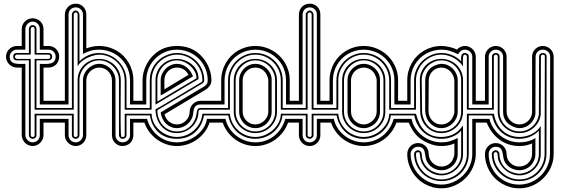

<svg xmlns="http://www.w3.org/2000/svg" viewBox="-20 -791 3044 1040"><path d="M328.6 -127H215.6V-59.1Q215.6 -47.1 210.8 -36.4Q206.1 -25.6 198 -17.6Q189.9 -9.5 179.2 -4.8Q168.5 0 156.5 0Q146 0 134.5 -4.8Q123 -9.5 115.5 -17.1Q107.9 -25.4 102.8 -36.5Q97.7 -47.6 97.7 -59.1V-425H71.5Q59.6 -425 48.8 -429.7Q38.1 -434.3 30 -442.4Q22 -450.4 17.2 -461.2Q12.5 -471.9 12.5 -483.9Q12.5 -495.8 17.2 -506.5Q22 -517.1 30 -525Q38.1 -533 48.8 -537.5Q59.6 -542 71.5 -542H97.7V-634Q97.7 -646 102.3 -656.5Q106.9 -667 115 -674.9Q123 -682.9 133.8 -687.4Q144.5 -691.9 156.5 -691.9Q168.9 -691.9 179.7 -687.5Q190.4 -683.1 198.4 -675.3Q206.3 -667.5 210.9 -657Q215.6 -646.5 215.6 -634V-542H242.4Q254.9 -542 265.5 -537.6Q276.1 -533.2 283.9 -525.4Q291.7 -517.6 296.1 -507Q300.5 -496.3 300.5 -483.9Q300.5 -471.4 296.3 -460.7Q292 -450 284.3 -442Q276.6 -434.1 265.9 -429.6Q255.1 -425 242.4 -425H215.6V-245.1H328.6V-225.1H195.6V-445.1Q203.4 -445.1 212.8 -444.6Q222.2 -444.1 231.7 -444.5Q241.2 -444.8 250.1 -446.5Q259 -448.2 266 -452.5Q272.9 -456.8 277.2 -464.4Q281.5 -471.9 281.5 -483.9Q281.5 -491.5 278.7 -498.5Q275.9 -505.6 270.5 -511Q265.1 -517.1 257.6 -519.5Q250 -522 242.4 -522H195.6V-634Q195.6 -642.3 192.5 -649.5Q189.5 -656.7 184.2 -662.2Q179 -667.7 171.9 -670.9Q164.8 -674.1 156.5 -674.1Q148.7 -674.1 141.6 -670.7Q134.5 -667.2 129.2 -661.6Q123.8 -656 120.6 -648.8Q117.4 -641.6 117.4 -634V-522H71.5Q62.5 -522 56.5 -519.5Q50.5 -517.1 44.4 -511Q38.6 -504.9 35.5 -499Q32.5 -493.2 32.5 -483.9Q32.5 -472.2 36.6 -464.7Q40.8 -457.3 47.6 -453Q54.4 -448.7 63.4 -446.9Q72.3 -445.1 81.7 -444.7Q91.1 -444.3 100.3 -444.7Q109.6 -445.1 117.4 -445.1V-59.1Q117.4 -51.3 120.6 -44.2Q123.8 -37.1 129.2 -31.7Q134.5 -26.4 141.6 -23.2Q148.7 -20 156.5 -20Q165 -20 172.2 -23.1Q179.4 -26.1 184.6 -31.4Q189.7 -36.6 192.6 -43.7Q195.6 -50.8 195.6 -59.1V-147H328.6ZM177.5 -166V-59.1Q177.5 -50 171.5 -44.6Q165.5 -39.1 156.5 -39.1Q148.2 -39.1 142.3 -44.9Q136.5 -50.8 136.5 -59.1V-464.1H71.5Q51.5 -464.1 51.5 -483.9Q51.5 -503.9 71.5 -503.9H136.5V-634Q136.5 -638.2 138.1 -642Q139.6 -645.8 142.3 -648.7Q145 -651.6 148.7 -653.3Q152.3 -655 156.5 -655Q165.5 -655 171.5 -649Q177.5 -643.1 177.5 -634V-503.9H242.4Q251.7 -503.9 257.1 -498.5Q262.5 -493.2 262.5 -483.9Q262.5 -474.9 257.1 -469.5Q251.7 -464.1 242.4 -464.1H177.5V-206.1H328.6V-197H167.5V-471.9H242.4Q244.9 -471.9 246.9 -473.3Q249 -474.6 250.5 -476.1Q251.2 -478.3 251.8 -480Q252.4 -481.7 252.4 -483.9Q252.4 -488.5 249.8 -491.8Q247.1 -495.1 242.4 -495.1H167.5V-634Q167.5 -645 156.5 -645Q152.1 -645 149.3 -641.7Q146.5 -638.4 146.5 -634V-495.1H71.5Q69.3 -495.1 67.3 -494.1Q65.2 -493.2 64.5 -491Q62.3 -490.2 61.4 -488.3Q60.5 -486.3 60.5 -483.9Q60.5 -481.9 61.5 -479.9Q62.5 -477.8 64.2 -476.1Q65.9 -474.4 67.7 -473.1Q69.6 -471.9 71.5 -471.9H146.5V-59.1Q146.5 -54.4 149.3 -51.8Q152.1 -49.1 156.5 -49.1Q161.9 -49.1 164.7 -51Q167.5 -53 167.5 -59.1V-175H328.6V-166Z M369.4 -206.1V-711.9Q369.4 -716.1 371 -720Q372.6 -723.9 375.4 -727.1Q378.2 -730.2 382.1 -732.1Q386 -733.9 390.4 -733.9Q394.5 -733.9 398.2 -731.8Q401.9 -729.7 404.5 -726.6Q407.2 -723.4 408.8 -719.5Q410.4 -715.6 410.4 -711.9V-459Q431.6 -480.2 459.4 -492.1Q487.1 -503.9 517.3 -503.9Q537.8 -503.9 556.8 -498.3Q575.7 -492.7 592.2 -482.7Q608.6 -472.7 622.1 -458.9Q635.5 -445.1 645.1 -428.6Q654.8 -412.1 660 -393.7Q665.3 -375.2 665.3 -356V-206.1H735.8V-197H655.5V-356Q655.5 -375.2 650.4 -393.1Q645.3 -410.9 636.1 -426.4Q627 -441.9 614.1 -454.5Q601.3 -467 586.1 -476.1Q570.8 -485.1 553.3 -490.1Q535.9 -495.1 517.3 -495.1Q509.5 -495.1 499.1 -493.2Q488.8 -491.2 477.4 -487.5Q466.1 -483.9 454.3 -478.4Q442.6 -472.9 432.3 -465.8Q421.9 -458.7 413.5 -450Q405 -441.2 400.4 -430.9V-711.9Q400.4 -715.8 397.7 -720Q395 -724.1 390.4 -724.1Q385 -724.1 382.2 -720.3Q379.4 -716.6 379.4 -711.9V-197H298.8V-206.1ZM665.3 -166V-59.1Q665.3 -50 659.1 -44.6Q652.8 -39.1 644.3 -39.1Q636 -39.1 630.2 -44.9Q624.5 -50.8 624.5 -59.1V-356Q624.5 -377.4 616 -397Q607.4 -416.5 592.8 -431.4Q578.1 -446.3 558.6 -455.2Q539.1 -464.1 517.3 -464.1Q495.4 -464.1 475.8 -455.3Q456.3 -446.5 441.8 -431.8Q427.2 -417 418.8 -397.3Q410.4 -377.7 410.4 -356V-59.1Q410.4 -50.8 404.5 -44.9Q398.7 -39.1 390.4 -39.1Q381.3 -39.1 375.4 -44.6Q369.4 -50 369.4 -59.1V-166H298.8V-175H379.4V-59.1Q379.4 -53 382.2 -51Q385 -49.1 390.4 -49.1Q395 -49.1 397.7 -51.4Q400.4 -53.7 400.4 -59.1V-356Q400.4 -380.9 409.5 -402Q418.7 -423.1 434.6 -438.7Q450.4 -454.3 471.7 -463.1Q492.9 -471.9 517.3 -471.9Q541.7 -471.9 563 -463.1Q584.2 -454.3 600.1 -438.7Q616 -423.1 625.1 -402Q634.3 -380.9 634.3 -356Q634.3 -350.1 634.2 -334.5Q634 -318.8 633.9 -297.1Q633.8 -275.4 633.7 -249.5Q633.5 -223.6 633.4 -197.1Q633.3 -170.7 633.4 -145.5Q633.5 -120.4 633.9 -100.2Q634.3 -80.1 634.9 -66.9Q635.5 -53.7 636.5 -51Q638.7 -49.6 640.4 -49.3Q642.1 -49.1 644.3 -49.1Q649.7 -49.1 652.6 -51Q655.5 -53 655.5 -59.1V-175H735.8V-166ZM735.8 -225.1H684.3V-356Q684.3 -379.2 678.3 -400.5Q672.4 -421.9 661.5 -440.3Q650.6 -458.7 635.4 -473.9Q620.1 -489 601.6 -499.6Q583 -510.3 561.6 -516.1Q540.3 -522 517.3 -522Q502.7 -522 491.9 -520.6Q481.2 -519.3 471.6 -516.5Q461.9 -513.7 452 -509.3Q442.1 -504.9 429.4 -499V-711.9Q429.4 -720.2 426.4 -727.3Q423.3 -734.4 418.1 -739.6Q412.8 -744.9 405.8 -747.9Q398.7 -751 390.4 -751Q381.8 -751 374.6 -748.2Q367.4 -745.4 362.3 -740.2Q357.2 -735.1 354.2 -727.9Q351.3 -720.7 351.3 -711.9V-225.1H298.8V-245.1H331.3V-711.9Q331.3 -724.4 335.9 -735.1Q340.6 -745.8 348.5 -753.9Q356.4 -762 367.2 -766.5Q377.9 -771 390.4 -771Q403.1 -771 413.6 -766.5Q424.1 -762 431.6 -753.9Q439.2 -745.8 443.4 -735.1Q447.5 -724.4 447.5 -711.9V-529.1Q464.8 -535.2 482.1 -538.6Q499.3 -542 517.3 -542Q543.2 -542 567.1 -535.4Q591.1 -528.8 611.6 -516.8Q632.1 -504.9 648.8 -488Q665.5 -471.2 677.5 -450.4Q689.5 -429.7 695.9 -405.8Q702.4 -381.8 702.4 -356V-245.1H735.8ZM735.8 -127H702.4V-59.1Q702.4 -47.6 698.1 -36.5Q693.8 -25.4 686.3 -17.1Q682.6 -13.4 677.6 -10.3Q672.6 -7.1 667 -4.8Q661.4 -2.4 655.5 -1.2Q649.7 0 644.3 0Q631.8 0 621.3 -4.5Q610.8 -9 603 -17.1Q595.2 -25.1 590.8 -35.9Q586.4 -46.6 586.4 -59.1V-356Q586.4 -370.1 580.9 -382.8Q575.4 -395.5 566.2 -404.8Q556.9 -414.1 544.2 -419.6Q531.5 -425 517.3 -425Q503.4 -425 490.8 -419.4Q478.3 -413.8 468.6 -404.4Q459 -395 453.2 -382.4Q447.5 -369.9 447.5 -356V-59.1Q447.5 -47.1 443.2 -36.4Q439 -25.6 431.3 -17.6Q423.6 -9.5 413.2 -4.8Q402.8 0 390.4 0Q379.2 0 368.4 -4.4Q357.7 -8.8 349.4 -17.1Q340.3 -26.1 335.8 -36.1Q331.3 -46.1 331.3 -59.1V-127H298.8V-147H351.3V-59.1Q351.3 -50.8 354.2 -43.7Q357.2 -36.6 362.3 -31.4Q367.4 -26.1 374.6 -23.1Q381.8 -20 390.4 -20Q398.2 -20 405.3 -23.2Q412.4 -26.4 417.7 -31.7Q423.1 -37.1 426.3 -44.2Q429.4 -51.3 429.4 -59.1V-356Q429.4 -374.3 436.8 -390.5Q444.1 -406.7 456.2 -418.8Q468.3 -430.9 484.1 -438Q500 -445.1 517.3 -445.1Q535.6 -445.1 551.8 -437.6Q567.9 -430.2 579.8 -417.8Q591.8 -405.5 598.6 -389.4Q605.5 -373.3 605.5 -356V-59.1Q605.5 -50.8 608.4 -43.7Q611.3 -36.6 616.6 -31.4Q621.8 -26.1 628.9 -23.1Q636 -20 644.3 -20Q652.6 -20 659.9 -23.1Q667.2 -26.1 672.6 -31.4Q678 -36.6 681.2 -43.7Q684.3 -50.8 684.3 -59.1V-147H735.8Z M822.3 -356Q822.3 -380.9 831.3 -402Q840.3 -423.1 856 -438.7Q871.6 -454.3 892.7 -463.1Q913.8 -471.9 938.2 -471.9Q951.7 -471.9 965.8 -468.6Q980 -465.3 993.3 -459Q1006.6 -452.6 1018.2 -443.2Q1029.8 -433.8 1038.3 -421.6Q1046.9 -409.4 1051.4 -394.4Q1055.9 -379.4 1055.2 -362.1Q1054.7 -362.1 1045 -356.6Q1035.4 -351.1 1020 -342.2Q1004.6 -333.3 985 -321.7Q965.3 -310.1 944.5 -297.6Q923.6 -285.2 903.2 -272.9Q882.8 -260.7 866 -250.7Q849.1 -240.7 837.4 -233.5Q825.7 -226.3 822.3 -224.1ZM752.2 -245.1V-356Q752.2 -383.1 760.6 -409.7Q769 -436.3 784.2 -459.4Q799.3 -482.4 820.6 -500.6Q841.8 -518.8 867.2 -529.1Q884 -535.9 902.5 -538.9Q920.9 -542 938.2 -542Q956.5 -542 975.1 -538.9Q993.7 -535.9 1010.3 -529.1Q1035.9 -518.8 1057 -500.6Q1078.1 -482.4 1093.3 -459.4Q1108.4 -436.3 1116.8 -409.7Q1125.2 -383.1 1125.2 -356Q1125.2 -339.4 1116.1 -326.3Q1106.9 -313.2 1093.3 -304.9L871.3 -172.1Q873.5 -160.4 879.8 -150.4Q886 -140.4 895 -132.9Q904.1 -125.5 915.2 -121.2Q926.3 -116.9 938.2 -116.9Q951.7 -116.9 964.2 -122.2Q976.8 -127.4 986.3 -136.8Q995.8 -146.2 1001.6 -158.8Q1007.3 -171.4 1007.3 -186Q1007.3 -198 1012 -208.7Q1016.6 -219.5 1024.7 -227.5Q1032.7 -235.6 1043.5 -240.4Q1054.2 -245.1 1066.4 -245.1H1164.6V-225.1H1066.4Q1054.4 -225.1 1047.2 -221.7Q1040 -218.3 1036 -212.5Q1032 -206.8 1030.2 -199.3Q1028.3 -191.9 1027.2 -183.8Q1026.1 -175.8 1024.8 -167.5Q1023.4 -159.2 1020.3 -152.1Q1015.1 -140.1 1006.6 -130Q998 -119.9 987.2 -112.5Q976.3 -105.2 963.9 -101.1Q951.4 -96.9 938.2 -96.9Q920.7 -96.9 905.5 -103.5Q890.4 -110.1 878.9 -121.5Q867.4 -132.8 860 -148.3Q852.5 -163.8 850.3 -181.9Q850.6 -182.1 851.4 -182.6Q852.3 -183.1 855.3 -184.9Q858.4 -186.8 864.5 -190.6Q870.6 -194.3 881.6 -200.9Q892.6 -207.5 909.4 -217.5Q926.3 -227.5 950.6 -242.1Q974.9 -256.6 1007.6 -276.1Q1040.3 -295.7 1083.3 -321Q1094 -327.1 1099.6 -335.2Q1105.2 -343.3 1105.2 -356Q1105.2 -379.2 1099.2 -400.5Q1093.3 -421.9 1082.4 -440.3Q1071.5 -458.7 1056.3 -473.9Q1041 -489 1022.5 -499.6Q1003.9 -510.3 982.5 -516.1Q961.2 -522 938.2 -522Q915.3 -522 894 -516.1Q872.8 -510.3 854.4 -499.4Q835.9 -488.5 820.8 -473.4Q805.7 -458.3 794.8 -439.8Q783.9 -421.4 778.1 -400.1Q772.2 -378.9 772.2 -356V-225.1H718.3V-245.1ZM1044.2 -366.9Q1044.7 -385 1035.5 -402.5Q1026.4 -419.9 1011.2 -433.6Q996.1 -447.3 976.9 -455.7Q957.8 -464.1 938.2 -464.1Q916.3 -464.1 896.9 -455.3Q877.4 -446.5 863.2 -431.8Q848.9 -417 840.6 -397.3Q832.3 -377.7 832.3 -356V-241ZM850.3 -356Q850.3 -374.3 857.7 -390.5Q865 -406.7 877.1 -418.8Q889.2 -430.9 905 -438Q920.9 -445.1 938.2 -445.1Q954.3 -445.1 968.1 -439.5Q981.9 -433.8 993 -424.6Q1004.2 -415.3 1012.3 -402.8Q1020.5 -390.4 1025.4 -377Q1024.9 -376.7 1023.6 -376.1Q1022.2 -375.5 1017.3 -372.7Q1012.5 -369.9 1002.6 -364Q992.7 -358.2 975.1 -347.7Q957.5 -337.2 930.8 -321.2Q904.1 -305.2 865.2 -282Q861.6 -279.8 857.8 -278.1Q854 -276.4 850.3 -273.9ZM791.3 -206.1V-356Q791.3 -378.9 797.6 -399.8Q804 -420.7 815.8 -438.2Q827.6 -455.8 844.5 -469.6Q861.3 -483.4 882.3 -491.9Q896.7 -498 909.9 -501Q923.1 -503.9 938.2 -503.9Q969 -503.9 996 -492.3Q1022.9 -480.7 1043 -460.7Q1063 -440.7 1074.6 -413.7Q1086.2 -386.7 1086.2 -356Q1086.2 -350.8 1083.5 -346.4Q1080.8 -342 1076.4 -339.1L832.3 -194.1Q832.3 -168.9 840.6 -147.8Q848.9 -126.7 863.2 -111.5Q877.4 -96.2 896.9 -87.6Q916.3 -79.1 938.2 -79.1Q962.2 -79.1 981.2 -87.4Q1000.2 -95.7 1014 -110.1Q1027.8 -124.5 1036 -144Q1044.2 -163.6 1046.4 -186Q1047.1 -195.1 1051.8 -200.6Q1056.4 -206.1 1066.4 -206.1H1164.6V-197H1066.4Q1061.8 -197 1058.5 -193.7Q1055.2 -190.4 1055.2 -186Q1055.2 -161.6 1045.7 -140.5Q1036.1 -119.4 1020 -103.8Q1003.9 -88.1 982.7 -79.1Q961.4 -70.1 938.2 -70.1Q909.7 -70.1 888.1 -81.1Q866.5 -92 851.8 -110.1Q837.2 -128.2 829.7 -151.4Q822.3 -174.6 822.3 -199Q823 -199 833.4 -204.8Q843.8 -210.7 860.2 -220.3Q876.7 -230 897.8 -242.6Q918.9 -255.1 941.2 -268.3Q963.4 -281.5 985.2 -294.6Q1007.1 -307.6 1025 -318.4Q1043 -329.1 1055.3 -336.5Q1067.6 -344 1071.3 -345.9Q1073.5 -349.1 1075 -350.7Q1076.4 -352.3 1076.4 -356Q1076.4 -384.5 1065.7 -409.8Q1054.9 -435.1 1036.3 -454Q1017.6 -472.9 992.3 -484Q967 -495.1 938.2 -495.1Q924.8 -495.1 912 -492.2Q899.2 -489.3 886.2 -483.9Q866.7 -475.6 851 -462.6Q835.2 -449.7 824.2 -433.1Q813.2 -416.5 807.3 -397Q801.3 -377.4 801.3 -356V-197H718.3V-206.1ZM776.4 -147Q784.2 -119.1 799.6 -95.8Q814.9 -72.5 835.9 -55.7Q856.9 -38.8 882.9 -29.4Q908.9 -20 938.2 -20Q965.3 -20 992.2 -29.2Q1019 -38.3 1041.5 -55.1Q1064 -71.8 1080.1 -95.1Q1096.2 -118.4 1101.3 -147H1164.6V-127H1115.2Q1106 -98.9 1088.3 -75.6Q1070.6 -52.2 1047.1 -35.4Q1023.7 -18.6 995.7 -9.3Q967.8 0 938.2 0Q908.9 0 881.3 -9.4Q853.8 -18.8 830.4 -35.6Q807.1 -52.5 789.4 -75.8Q771.7 -99.1 762.2 -127H718.3V-147ZM1001.2 -386 997.3 -392.1Q987.5 -408 972.4 -416.5Q957.3 -425 938.2 -425Q923.6 -425 911.3 -419.6Q898.9 -414.1 889.8 -404.8Q880.6 -395.5 875.5 -382.8Q870.4 -370.1 870.4 -356V-306.9ZM1085.2 -166Q1080.1 -137.5 1067.5 -114.1Q1054.9 -90.8 1036.1 -74.1Q1017.3 -57.4 992.6 -48.2Q967.8 -39.1 938.2 -39.1Q908.7 -39.1 883.8 -47.7Q858.9 -56.4 840.1 -72.9Q821.3 -89.4 809 -112.8Q796.6 -136.2 792.2 -166H718.3V-175H801.3Q801.3 -157 806.8 -140.6Q812.3 -124.3 821.9 -110.4Q831.5 -96.4 844.6 -85.1Q857.7 -73.7 872.9 -65.7Q888.2 -57.6 904.8 -53.3Q921.4 -49.1 938.2 -49.1Q962.2 -49.1 985.6 -57.7Q1009 -66.4 1028.2 -82.8Q1047.4 -99.1 1060.4 -122.4Q1073.5 -145.8 1076.4 -175H1164.6V-166Z M1215.3 -206.1V-356Q1215.3 -386 1227.1 -412.8Q1238.8 -439.7 1258.9 -460Q1279.1 -480.2 1305.9 -492.1Q1332.8 -503.9 1363.3 -503.9Q1394.3 -503.9 1421.4 -492.2Q1448.5 -480.5 1468.4 -460.3Q1488.3 -440.2 1499.8 -413.2Q1511.2 -386.2 1511.2 -356V-206.1H1581.1V-197H1501.2V-356Q1501.2 -384 1490.4 -409.3Q1479.5 -434.6 1460.7 -453.6Q1441.9 -472.7 1416.9 -483.9Q1391.8 -495.1 1363.3 -495.1Q1334.7 -495.1 1309.7 -483.9Q1284.7 -472.7 1265.9 -453.6Q1247.1 -434.6 1236.2 -409.3Q1225.3 -384 1225.3 -356V-197H1145.5V-206.1ZM1510.3 -166Q1506.8 -138.2 1493.8 -114.9Q1480.7 -91.6 1460.8 -74.7Q1440.9 -57.9 1415.8 -48.5Q1390.6 -39.1 1363.3 -39.1Q1334.5 -39.1 1309.8 -48.5Q1285.2 -57.9 1266.1 -74.7Q1247.1 -91.6 1234.3 -114.9Q1221.4 -138.2 1216.3 -166H1145.5V-175H1225.3Q1227.5 -147.9 1239.4 -124.9Q1251.2 -101.8 1269.9 -85Q1288.6 -68.1 1312.6 -58.6Q1336.7 -49.1 1363.3 -49.1Q1389.6 -49.1 1414.4 -59.3Q1439.2 -69.6 1458.5 -86.9Q1477.8 -104.2 1489.5 -127.1Q1501.2 -149.9 1501.2 -175H1581.1V-166ZM1581.1 -225.1H1529.3V-356H1530.3L1529.3 -356.9Q1529.3 -379.9 1523.4 -401.1Q1517.6 -422.4 1506.7 -440.7Q1495.8 -459 1480.7 -474Q1465.6 -489 1447.1 -499.6Q1428.7 -510.3 1407.5 -516.1Q1386.2 -522 1363.3 -522Q1340.3 -522 1319 -516.1Q1297.6 -510.3 1279.1 -499.6Q1260.5 -489 1245.2 -473.9Q1230 -458.7 1219.1 -440.3Q1208.3 -421.9 1202.3 -400.5Q1196.3 -379.2 1196.3 -356V-225.1H1145.5V-245.1H1178.2V-356Q1178.2 -381.6 1184.7 -405.4Q1191.2 -429.2 1203.1 -450Q1215.1 -470.7 1231.8 -487.7Q1248.5 -504.6 1269 -516.7Q1289.6 -528.8 1313.4 -535.4Q1337.2 -542 1363.3 -542Q1388.7 -542 1412.5 -535.4Q1436.3 -528.8 1456.9 -516.8Q1477.5 -504.9 1494.5 -488Q1511.5 -471.2 1523.7 -450.7Q1535.9 -430.2 1542.6 -406.4Q1549.3 -382.6 1549.3 -356.9V-245.1H1581.1ZM1581.1 -127H1540.3Q1530.5 -99.1 1512.9 -75.8Q1495.4 -52.5 1472 -35.6Q1448.7 -18.8 1421 -9.4Q1393.3 0 1363.3 0Q1333.3 0 1305.4 -9.4Q1277.6 -18.8 1254.3 -35.6Q1231 -52.5 1213.4 -75.8Q1195.8 -99.1 1186.3 -127H1145.5V-147H1201.4Q1207.3 -119.1 1222.8 -95.8Q1238.3 -72.5 1260.1 -55.7Q1282 -38.8 1308.6 -29.4Q1335.2 -20 1363.3 -20Q1392.8 -20 1418.9 -29.4Q1445.1 -38.8 1466.1 -55.7Q1487.1 -72.5 1502.3 -95.8Q1517.6 -119.1 1525.4 -147H1581.1ZM1433.3 -356Q1433.3 -363.5 1431.4 -369.4Q1429.4 -375.2 1426.3 -382.1Q1422.6 -391.8 1416.1 -399.8Q1409.7 -407.7 1401.5 -413.3Q1393.3 -418.9 1383.5 -422Q1373.8 -425 1363.3 -425Q1349.1 -425 1336.5 -419.6Q1324 -414.1 1314.7 -404.8Q1305.4 -395.5 1299.9 -382.8Q1294.4 -370.1 1294.4 -356V-186Q1294.4 -171.6 1299.9 -159.1Q1305.4 -146.5 1314.7 -137.2Q1324 -127.9 1336.5 -122.4Q1349.1 -116.9 1363.3 -116.9Q1376.7 -116.9 1389.4 -122.6Q1402.1 -128.2 1411.9 -137.6Q1421.6 -147 1427.5 -159.5Q1433.3 -172.1 1433.3 -186ZM1451.4 -186Q1451.4 -168 1444.6 -151.9Q1437.7 -135.7 1425.8 -123.5Q1413.8 -111.3 1397.7 -104.1Q1381.6 -96.9 1363.3 -96.9Q1345 -96.9 1328.9 -104.1Q1312.7 -111.3 1300.9 -123.5Q1289.1 -135.7 1282.2 -151.9Q1275.4 -168 1275.4 -186V-356Q1275.4 -374 1282.2 -390.1Q1289.1 -406.2 1300.9 -418.5Q1312.7 -430.7 1328.9 -437.9Q1345 -445.1 1363.3 -445.1Q1381.3 -445.1 1397.6 -437.9Q1413.8 -430.7 1426 -418.5Q1438.2 -406.2 1445.2 -390.1Q1452.1 -374 1451.4 -356ZM1470.2 -356Q1470.2 -377.7 1461.8 -397.3Q1453.4 -417 1438.8 -431.8Q1424.3 -446.5 1404.9 -455.3Q1385.5 -464.1 1363.3 -464.1Q1341.6 -464.1 1322.1 -455.2Q1302.7 -446.3 1288.1 -431.4Q1273.4 -416.5 1264.9 -397Q1256.3 -377.4 1256.3 -356V-186Q1256.3 -163.8 1264.8 -144.4Q1273.2 -125 1287.7 -110.5Q1302.2 -95.9 1321.7 -87.5Q1341.1 -79.1 1363.3 -79.1Q1385.5 -79.1 1404.9 -87.5Q1424.3 -95.9 1438.8 -110.5Q1453.4 -125 1461.8 -144.4Q1470.2 -163.8 1470.2 -186ZM1480.2 -186Q1480.2 -161.6 1470.9 -140.5Q1461.7 -119.4 1445.7 -103.8Q1429.7 -88.1 1408.4 -79.1Q1387.2 -70.1 1363.3 -70.1Q1339.4 -70.1 1318 -79.1Q1296.6 -88.1 1280.8 -103.8Q1264.9 -119.4 1255.6 -140.5Q1246.3 -161.6 1246.3 -186V-356Q1246.3 -380.9 1255.5 -402Q1264.6 -423.1 1280.5 -438.7Q1296.4 -454.3 1317.6 -463.1Q1338.9 -471.9 1363.3 -471.9Q1387.7 -471.9 1408.9 -463.1Q1430.2 -454.3 1446 -438.7Q1461.9 -423.1 1471.1 -402Q1480.2 -380.9 1480.2 -356Z M1636.2 -206.1V-711.9Q1636.2 -716.1 1638.1 -720Q1639.9 -723.9 1643.1 -727.1Q1646.2 -730.2 1650.1 -732.1Q1654.1 -733.9 1658.2 -733.9Q1661.9 -733.9 1665.5 -731.8Q1669.2 -729.7 1672 -726.6Q1674.8 -723.4 1676.5 -719.5Q1678.2 -715.6 1678.2 -711.9V-206.1H1743.7V-197H1668.2V-711.9Q1668.2 -715.8 1665.2 -720Q1662.1 -724.1 1658.2 -724.1Q1652.8 -724.1 1649.5 -720.3Q1646.2 -716.6 1646.2 -711.9V-197H1570.8V-206.1ZM1678.2 -166V-59.1Q1678.2 -54.9 1676.4 -51.3Q1674.6 -47.6 1671.6 -44.9Q1668.7 -42.2 1665.2 -40.6Q1661.6 -39.1 1658.2 -39.1Q1654.1 -39.1 1650.1 -40.5Q1646.2 -42 1643.1 -44.6Q1639.9 -47.1 1638.1 -50.9Q1636.2 -54.7 1636.2 -59.1V-166H1570.8V-175H1646.2V-59.1Q1646.2 -53.7 1649.9 -51.4Q1653.6 -49.1 1658.2 -49.1Q1663.6 -49.1 1665.9 -52.1Q1668.2 -55.2 1668.2 -59.1V-175H1743.7V-166ZM1599.1 -245.1V-711.9Q1599.1 -724.6 1603.6 -735.5Q1608.2 -746.3 1616 -754.3Q1623.8 -762.2 1634.6 -766.6Q1645.5 -771 1658.2 -771Q1670.9 -771 1681.4 -766.5Q1691.9 -762 1699.5 -753.9Q1707 -745.8 1711.2 -735.1Q1715.3 -724.4 1715.3 -711.9V-245.1H1743.7V-225.1H1696.3V-711.9Q1696.3 -720.2 1693.5 -727.3Q1690.7 -734.4 1685.5 -739.6Q1680.4 -744.9 1673.5 -747.9Q1666.5 -751 1658.2 -751Q1649.7 -751 1642.5 -748.2Q1635.3 -745.4 1630.1 -740.2Q1625 -735.1 1622.1 -727.9Q1619.1 -720.7 1619.1 -711.9V-225.1H1570.8V-245.1ZM1619.1 -147V-59.1Q1619.1 -50.3 1622.1 -43.1Q1625 -35.9 1630.1 -30.8Q1635.3 -25.6 1642.5 -22.8Q1649.7 -20 1658.2 -20Q1666.5 -20 1673.5 -23.2Q1680.4 -26.4 1685.5 -31.7Q1690.7 -37.1 1693.5 -44.2Q1696.3 -51.3 1696.3 -59.1V-147H1743.7V-127H1715.3V-59.1Q1715.3 -47.4 1711.1 -36.7Q1706.8 -26.1 1699.1 -17.9Q1691.4 -9.8 1681 -4.9Q1670.7 0 1658.2 0Q1645.8 0 1635 -4.5Q1624.3 -9 1616.3 -17.1Q1608.4 -25.1 1603.8 -35.9Q1599.1 -46.6 1599.1 -59.1V-127H1570.8V-147Z M1802.2 -206.1V-356Q1802.2 -386 1814 -412.8Q1825.7 -439.7 1845.8 -460Q1866 -480.2 1892.8 -492.1Q1919.7 -503.9 1950.2 -503.9Q1981.2 -503.9 2008.3 -492.2Q2035.4 -480.5 2055.3 -460.3Q2075.2 -440.2 2086.7 -413.2Q2098.1 -386.2 2098.1 -356V-206.1H2168V-197H2088.1V-356Q2088.1 -384 2077.3 -409.3Q2066.4 -434.6 2047.6 -453.6Q2028.8 -472.7 2003.8 -483.9Q1978.8 -495.1 1950.2 -495.1Q1921.6 -495.1 1896.6 -483.9Q1871.6 -472.7 1852.8 -453.6Q1834 -434.6 1823.1 -409.3Q1812.3 -384 1812.3 -356V-197H1732.4V-206.1ZM2097.2 -166Q2093.8 -138.2 2080.7 -114.9Q2067.6 -91.6 2047.7 -74.7Q2027.8 -57.9 2002.7 -48.5Q1977.5 -39.1 1950.2 -39.1Q1921.4 -39.1 1896.7 -48.5Q1872.1 -57.9 1853 -74.7Q1834 -91.6 1821.2 -114.9Q1808.3 -138.2 1803.2 -166H1732.4V-175H1812.3Q1814.5 -147.9 1826.3 -124.9Q1838.1 -101.8 1856.8 -85Q1875.5 -68.1 1899.5 -58.6Q1923.6 -49.1 1950.2 -49.1Q1976.6 -49.1 2001.3 -59.3Q2026.1 -69.6 2045.4 -86.9Q2064.7 -104.2 2076.4 -127.1Q2088.1 -149.9 2088.1 -175H2168V-166ZM2168 -225.1H2116.2V-356H2117.2L2116.2 -356.9Q2116.2 -379.9 2110.4 -401.1Q2104.5 -422.4 2093.6 -440.7Q2082.8 -459 2067.6 -474Q2052.5 -489 2034.1 -499.6Q2015.6 -510.3 1994.4 -516.1Q1973.1 -522 1950.2 -522Q1927.2 -522 1905.9 -516.1Q1884.5 -510.3 1866 -499.6Q1847.4 -489 1832.2 -473.9Q1816.9 -458.7 1806 -440.3Q1795.2 -421.9 1789.2 -400.5Q1783.2 -379.2 1783.2 -356V-225.1H1732.4V-245.1H1765.1V-356Q1765.1 -381.6 1771.6 -405.4Q1778.1 -429.2 1790 -450Q1802 -470.7 1818.7 -487.7Q1835.4 -504.6 1856 -516.7Q1876.5 -528.8 1900.3 -535.4Q1924.1 -542 1950.2 -542Q1975.6 -542 1999.4 -535.4Q2023.2 -528.8 2043.8 -516.8Q2064.5 -504.9 2081.4 -488Q2098.4 -471.2 2110.6 -450.7Q2122.8 -430.2 2129.5 -406.4Q2136.2 -382.6 2136.2 -356.9V-245.1H2168ZM2168 -127H2127.2Q2117.4 -99.1 2099.9 -75.8Q2082.3 -52.5 2059 -35.6Q2035.6 -18.8 2007.9 -9.4Q1980.2 0 1950.2 0Q1920.2 0 1892.3 -9.4Q1864.5 -18.8 1841.2 -35.6Q1817.9 -52.5 1800.3 -75.8Q1782.7 -99.1 1773.2 -127H1732.4V-147H1788.3Q1794.2 -119.1 1809.7 -95.8Q1825.2 -72.5 1847 -55.7Q1868.9 -38.8 1895.5 -29.4Q1922.1 -20 1950.2 -20Q1979.7 -20 2005.9 -29.4Q2032 -38.8 2053 -55.7Q2074 -72.5 2089.2 -95.8Q2104.5 -119.1 2112.3 -147H2168ZM2020.3 -356Q2020.3 -363.5 2018.3 -369.4Q2016.4 -375.2 2013.2 -382.1Q2009.5 -391.8 2003.1 -399.8Q1996.6 -407.7 1988.4 -413.3Q1980.2 -418.9 1970.5 -422Q1960.7 -425 1950.2 -425Q1936 -425 1923.5 -419.6Q1910.9 -414.1 1901.6 -404.8Q1892.3 -395.5 1886.8 -382.8Q1881.3 -370.1 1881.3 -356V-186Q1881.3 -171.6 1886.8 -159.1Q1892.3 -146.5 1901.6 -137.2Q1910.9 -127.9 1923.5 -122.4Q1936 -116.9 1950.2 -116.9Q1963.6 -116.9 1976.3 -122.6Q1989 -128.2 1998.8 -137.6Q2008.5 -147 2014.4 -159.5Q2020.3 -172.1 2020.3 -186ZM2038.3 -186Q2038.3 -168 2031.5 -151.9Q2024.7 -135.7 2012.7 -123.5Q2000.7 -111.3 1984.6 -104.1Q1968.5 -96.9 1950.2 -96.9Q1931.9 -96.9 1915.8 -104.1Q1899.7 -111.3 1887.8 -123.5Q1876 -135.7 1869.1 -151.9Q1862.3 -168 1862.3 -186V-356Q1862.3 -374 1869.1 -390.1Q1876 -406.2 1887.8 -418.5Q1899.7 -430.7 1915.8 -437.9Q1931.9 -445.1 1950.2 -445.1Q1968.3 -445.1 1984.5 -437.9Q2000.7 -430.7 2012.9 -418.5Q2025.1 -406.2 2032.1 -390.1Q2039.1 -374 2038.3 -356ZM2057.1 -356Q2057.1 -377.7 2048.7 -397.3Q2040.3 -417 2025.8 -431.8Q2011.2 -446.5 1991.8 -455.3Q1972.4 -464.1 1950.2 -464.1Q1928.5 -464.1 1909.1 -455.2Q1889.6 -446.3 1875 -431.4Q1860.4 -416.5 1851.8 -397Q1843.3 -377.4 1843.3 -356V-186Q1843.3 -163.8 1851.7 -144.4Q1860.1 -125 1874.6 -110.5Q1889.2 -95.9 1908.6 -87.5Q1928 -79.1 1950.2 -79.1Q1972.4 -79.1 1991.8 -87.5Q2011.2 -95.9 2025.8 -110.5Q2040.3 -125 2048.7 -144.4Q2057.1 -163.8 2057.1 -186ZM2067.1 -186Q2067.1 -161.6 2057.9 -140.5Q2048.6 -119.4 2032.6 -103.8Q2016.6 -88.1 1995.4 -79.1Q1974.1 -70.1 1950.2 -70.1Q1926.3 -70.1 1904.9 -79.1Q1883.5 -88.1 1867.7 -103.8Q1851.8 -119.4 1842.5 -140.5Q1833.3 -161.6 1833.3 -186V-356Q1833.3 -380.9 1842.4 -402Q1851.6 -423.1 1867.4 -438.7Q1883.3 -454.3 1904.5 -463.1Q1925.8 -471.9 1950.2 -471.9Q1974.6 -471.9 1995.8 -463.1Q2017.1 -454.3 2033 -438.7Q2048.8 -423.1 2058 -402Q2067.1 -380.9 2067.1 -356Z M2157 -206.1H2223.1V-356Q2223.1 -378.4 2229.6 -399.2Q2236.1 -419.9 2247.9 -437.5Q2259.8 -455.1 2276.6 -469Q2293.5 -482.9 2314.2 -491.9Q2340.6 -503.9 2371.1 -503.9Q2401.4 -503.9 2429.2 -492.1Q2457 -480.2 2478 -459Q2478 -465.1 2477.7 -472.8Q2477.3 -480.5 2478.8 -487.4Q2480.2 -494.4 2484.5 -499.1Q2488.8 -503.9 2498 -503.9Q2507.3 -503.9 2513.2 -498.9Q2519 -493.9 2519 -483.9V-356V-206.1H2583.7V-197H2509V-483.9Q2509 -485.6 2508.3 -487.5Q2507.6 -489.5 2506.1 -491Q2503.4 -495.1 2498 -495.1Q2495.8 -495.1 2494.3 -493.8Q2492.7 -492.4 2491.2 -491Q2489.7 -490 2488.9 -486Q2488 -481.9 2487.7 -476.2Q2487.3 -470.5 2487.3 -463.6Q2487.3 -456.8 2487.4 -450.4Q2487.5 -444.1 2487.8 -438.8Q2488 -433.6 2488 -430.9Q2484.4 -435.5 2481.2 -440.4Q2478 -445.3 2474.1 -449Q2464.4 -459.5 2452.4 -468Q2440.4 -476.6 2427.1 -482.5Q2413.8 -488.5 2399.5 -491.8Q2385.3 -495.1 2371.1 -495.1Q2342.3 -495.1 2317.1 -483.6Q2292 -472.2 2273.3 -452.9Q2254.6 -433.6 2243.9 -408.4Q2233.2 -383.3 2233.2 -356V-197H2157ZM2583.7 -166H2519V43Q2519 63.7 2513.8 82.6Q2508.5 101.6 2498.9 117.9Q2489.3 134.3 2475.8 147.6Q2462.4 160.9 2445.9 170.3Q2429.4 179.7 2410.5 184.8Q2391.6 189.9 2371.1 189.9Q2350.8 189.9 2332 184.7Q2313.2 179.4 2296.8 170Q2280.3 160.6 2266.7 147.2Q2253.2 133.8 2243.5 117.6Q2233.9 101.3 2228.5 82.4Q2223.1 63.5 2223.1 43Q2223.1 38.8 2224.9 35.2Q2226.6 31.5 2229.5 28.8Q2232.4 26.1 2236.2 24.5Q2240 22.9 2244.1 22.9Q2247.8 22.9 2251.5 24.4Q2255.1 25.9 2258.1 29.1Q2261.2 32 2262.7 35.6Q2264.2 39.3 2264.2 43Q2264.2 59.6 2268.9 74.6Q2273.7 89.6 2282.5 102.4Q2291.3 115.2 2303.6 125.1Q2315.9 135 2331.1 141.1Q2341.1 144.8 2350.8 147.3Q2360.6 149.9 2371.1 149.9Q2393.3 149.9 2412.7 141.5Q2432.1 133.1 2446.7 118.5Q2461.2 104 2469.6 84.6Q2478 65.2 2478 43V-84L2476.1 -81.1Q2466.3 -70.6 2454 -62.6Q2441.7 -54.7 2427.9 -49.4Q2414.1 -44.2 2399.5 -41.6Q2385 -39.1 2371.1 -39.1Q2342.3 -39.1 2317.6 -48.5Q2293 -57.9 2273.9 -74.7Q2254.9 -91.6 2242.1 -114.9Q2229.2 -138.2 2224.1 -166H2157V-175H2233.2Q2240.2 -147.7 2251 -124.6Q2261.7 -101.6 2278.1 -84.7Q2294.4 -67.9 2317.1 -58.5Q2339.8 -49.1 2371.1 -49.1Q2385.3 -49.1 2399.8 -51.9Q2414.3 -54.7 2427.9 -60.3Q2441.4 -65.9 2453.2 -74.3Q2465.1 -82.8 2474.1 -94L2488 -111.1V43Q2488 66.9 2478.8 88Q2469.5 109.1 2453.5 124.9Q2437.5 140.6 2416.3 149.8Q2395 158.9 2371.1 158.9Q2353.8 158.9 2337.4 153.9Q2321 148.9 2306.8 139.6Q2292.5 130.4 2281.2 117.2Q2270 104 2263.2 87.9Q2260.3 80.8 2258.7 73.4Q2257.1 65.9 2256.1 59Q2255.1 52 2254.4 45.8Q2253.7 39.6 2252.2 34.9Q2249.8 34.2 2248 33.6Q2246.3 33 2244.1 33Q2239.5 33 2236.3 35.8Q2233.2 38.6 2233.2 43Q2233.2 71.5 2244 96.6Q2254.9 121.6 2273.7 140.4Q2292.5 159.2 2317.5 170Q2342.5 180.9 2371.1 180.9Q2399.7 180.9 2424.7 170Q2449.7 159.2 2468.5 140.4Q2487.3 121.6 2498.2 96.6Q2509 71.5 2509 43V-175H2583.7ZM2186 -245.1V-356Q2186 -381.8 2192.5 -405.8Q2199 -429.7 2210.9 -450.4Q2222.9 -471.2 2239.6 -488Q2256.3 -504.9 2276.9 -516.8Q2297.4 -528.8 2321.2 -535.4Q2345 -542 2371.1 -542Q2380.6 -542 2391.7 -540.6Q2402.8 -539.3 2414.1 -536.7Q2425.3 -534.2 2435.8 -530.5Q2446.3 -526.9 2454.1 -522Q2463.1 -531 2473.9 -536.5Q2484.6 -542 2498 -542Q2510 -542 2520.8 -537.5Q2531.5 -533 2539.6 -525Q2547.6 -517.1 2552.4 -506.5Q2557.1 -495.8 2557.1 -483.9V-356V-245.1H2583.7V-225.1H2538.1V-356V-483.9Q2538.1 -492.2 2534.8 -499.1Q2531.5 -506.1 2526 -511.2Q2520.5 -516.4 2513.2 -519.2Q2505.9 -522 2498 -522Q2491 -522 2485.6 -520.1Q2480.2 -518.3 2476 -515Q2471.7 -511.7 2468.1 -507.2Q2464.6 -502.7 2461.2 -497.1Q2448 -503.7 2436.5 -508.4Q2425 -513.2 2414.2 -516.2Q2403.3 -519.3 2392.8 -520.6Q2382.3 -522 2371.1 -522Q2348.1 -522 2326.8 -516.1Q2305.4 -510.3 2286.9 -499.6Q2268.3 -489 2253.1 -473.9Q2237.8 -458.7 2226.9 -440.3Q2216.1 -421.9 2210.1 -400.5Q2204.1 -379.2 2204.1 -356V-225.1H2157V-245.1ZM2209.2 -147Q2215.1 -119.1 2230.6 -95.8Q2246.1 -72.5 2267.9 -55.7Q2289.8 -38.8 2316.4 -29.4Q2343 -20 2371.1 -20Q2383.8 -20 2395 -21.5Q2406.2 -22.9 2416.9 -26Q2427.5 -29.1 2437.9 -33.6Q2448.2 -38.1 2459.2 -43.9V43Q2459.2 61.3 2452.4 77.4Q2445.6 93.5 2433.6 105.5Q2421.6 117.4 2405.5 124.3Q2389.4 131.1 2371.1 131.1Q2357.9 131.1 2345.3 127.3Q2332.8 123.5 2321.9 116.3Q2311 109.1 2302.5 99Q2293.9 88.9 2289.1 75.9Q2286.6 69.1 2285.4 61Q2284.2 53 2283 44.9Q2281.7 36.9 2279.7 29.4Q2277.6 22 2273.4 16.4Q2269.3 10.7 2262.3 7.3Q2255.4 3.9 2244.1 3.9Q2236.3 3.9 2229 7.1Q2221.7 10.3 2216.2 15.6Q2210.7 21 2207.4 28.1Q2204.1 35.2 2204.1 43Q2204.1 65.7 2210.2 86.9Q2216.3 108.2 2227.2 126.6Q2238 145 2253.4 160.2Q2268.8 175.3 2287.4 186.2Q2305.9 197 2327.1 203Q2348.4 209 2371.1 209Q2392.8 209 2413.7 203.1Q2434.6 197.3 2453.1 186.4Q2471.7 175.5 2487.3 160.4Q2502.9 145.3 2514.2 126.8Q2525.4 108.4 2531.7 87.2Q2538.1 65.9 2538.1 43V-147H2583.7V-127H2557.1V43Q2557.1 67.4 2550.5 90.8Q2543.9 114.3 2531.9 134.9Q2519.8 155.5 2502.8 172.9Q2485.8 190.2 2465.1 202.6Q2444.3 215.1 2420.5 222Q2396.7 229 2371.1 229Q2345.2 229 2321.5 222.4Q2297.9 215.8 2277.3 203.7Q2256.8 191.7 2240 174.7Q2223.1 157.7 2211.2 137Q2199.2 116.2 2192.6 92.5Q2186 68.8 2186 43Q2186 31 2190.4 20.3Q2194.8 9.5 2202.6 1.5Q2210.4 -6.6 2221.1 -11.4Q2231.7 -16.1 2244.1 -16.1Q2256.6 -16.1 2267.2 -11.5Q2277.8 -6.8 2285.6 1.1Q2293.5 9 2297.9 19.8Q2302.2 30.5 2302.2 43Q2302.2 56.6 2307.7 69Q2313.2 81.3 2322.5 90.6Q2331.8 99.9 2344.4 105.5Q2356.9 111.1 2371.1 111.1Q2381.6 111.1 2391.4 108.2Q2401.1 105.2 2409.3 99.7Q2417.5 94.2 2424 86.5Q2430.4 78.9 2434.1 69.1Q2436.3 62.3 2438.7 56.4Q2441.2 50.5 2441.2 43V-13.9Q2424.6 -6.3 2406.9 -3.2Q2389.2 0 2371.1 0Q2352.3 0 2335.4 -3.7Q2318.6 -7.3 2301 -14.9Q2280 -23.9 2263.9 -34.9Q2247.8 -45.9 2235.2 -59.4Q2222.7 -73 2212.6 -89.7Q2202.6 -106.4 2194.1 -127H2157V-147ZM2441.2 -356Q2439.9 -370.1 2434 -382.8Q2428 -395.5 2418.6 -404.8Q2409.2 -414.1 2396.9 -419.6Q2384.5 -425 2371.1 -425Q2356.9 -425 2344.4 -419.6Q2331.8 -414.1 2322.5 -404.8Q2313.2 -395.5 2307.7 -382.8Q2302.2 -370.1 2302.2 -356Q2302.2 -314.5 2301.6 -273.7Q2301 -232.9 2301 -191.9Q2301 -176.5 2306 -162.8Q2311 -149.2 2320.3 -139Q2329.6 -128.9 2342.4 -122.9Q2355.2 -116.9 2371.1 -116.9Q2381.6 -116.9 2391.4 -120Q2401.1 -123 2409.3 -128.7Q2417.5 -134.3 2424 -142.2Q2430.4 -150.1 2434.1 -159.9Q2437.3 -166.7 2439.2 -172.6Q2441.2 -178.5 2441.2 -186ZM2459.2 -186Q2459.2 -167.7 2451.9 -151.5Q2444.6 -135.3 2432.4 -123.2Q2420.2 -111.1 2404.3 -104Q2388.4 -96.9 2371.1 -96.9Q2350.8 -96.9 2334.6 -105.2Q2318.4 -113.5 2306.9 -126.8Q2295.4 -140.1 2289.3 -157.2Q2283.2 -174.3 2283.2 -191.9V-356Q2283.2 -369.4 2286.9 -382Q2290.5 -394.5 2297.5 -405.2Q2304.4 -415.8 2314.5 -424Q2324.5 -432.1 2337.2 -437Q2345.5 -439.9 2353.8 -442.5Q2362.1 -445.1 2371.1 -445.1Q2389.9 -445.1 2406 -437.6Q2422.1 -430.2 2434 -417.8Q2445.8 -405.5 2452.5 -389.4Q2459.2 -373.3 2459.2 -356ZM2478 -356Q2478 -377.7 2469.6 -397.3Q2461.2 -417 2446.7 -431.8Q2432.1 -446.5 2412.7 -455.3Q2393.3 -464.1 2371.1 -464.1Q2349.4 -464.1 2329.8 -455.2Q2310.3 -446.3 2295.5 -431.4Q2280.8 -416.5 2272.2 -397Q2263.7 -377.4 2264.2 -356L2266.1 -189.9Q2267.1 -166.7 2275 -146.5Q2283 -126.2 2296.5 -111.2Q2310.1 -96.2 2329 -87.6Q2347.9 -79.1 2371.1 -79.1Q2393.3 -79.1 2412.7 -87.5Q2432.1 -95.9 2446.7 -110.5Q2461.2 -125 2469.6 -144.4Q2478 -163.8 2478 -186ZM2488 -186Q2488 -161.6 2478.8 -140.5Q2469.5 -119.4 2453.5 -103.8Q2437.5 -88.1 2416.3 -79.1Q2395 -70.1 2371.1 -70.1Q2345.2 -70.1 2324.1 -80Q2303 -89.8 2287.8 -106.3Q2272.7 -122.8 2264.4 -144.3Q2256.1 -165.8 2256.1 -189L2254.2 -356Q2253.7 -380.9 2262.8 -402Q2272 -423.1 2287.8 -438.7Q2303.7 -454.3 2325.2 -463.1Q2346.7 -471.9 2371.1 -471.9Q2395.5 -471.9 2416.7 -463.1Q2438 -454.3 2453.9 -438.7Q2469.7 -423.1 2478.9 -402Q2488 -380.9 2488 -356Z M2577.6 -127V-147H2631.1Q2638.2 -118.9 2653.9 -95.6Q2669.7 -72.3 2691.3 -55.4Q2712.9 -38.6 2739.1 -29.3Q2765.4 -20 2793.9 -20Q2804.4 -20 2815.9 -21.4Q2827.4 -22.7 2838.7 -25.6Q2850.1 -28.6 2860.7 -33.1Q2871.3 -37.6 2880.1 -43.9V43Q2880.1 61.3 2873.4 77.4Q2866.7 93.5 2855 105.5Q2843.3 117.4 2827.3 124.3Q2811.3 131.1 2793 131.1Q2779.8 131.1 2766.8 127.3Q2753.9 123.5 2742.8 116.3Q2731.7 109.1 2723 99Q2714.4 88.9 2710 75.9Q2707.5 69.1 2706.3 61Q2705.1 53 2703.9 44.9Q2702.6 36.9 2700.6 29.4Q2698.5 22 2694.3 16.4Q2690.2 10.7 2683.2 7.3Q2676.3 3.9 2665 3.9Q2656.7 3.9 2649.8 7Q2642.8 10 2637.7 15.3Q2632.6 20.5 2629.8 27.6Q2627 34.7 2627 43Q2627 77.9 2639.8 108.2Q2652.6 138.4 2675 160.9Q2697.5 183.3 2727.8 196.2Q2758.1 209 2793 209Q2815.4 209 2836.5 203Q2857.7 197 2876.1 186.2Q2894.5 175.3 2909.8 160.2Q2925 145 2936 126.6Q2947 108.2 2953 86.9Q2959 65.7 2959 43L2960 -483.9Q2960 -492.7 2956.8 -499.6Q2953.6 -506.6 2948.2 -511.6Q2942.9 -516.6 2935.5 -519.3Q2928.2 -522 2919.9 -522Q2912.1 -522 2905 -519.2Q2897.9 -516.4 2892.6 -511.2Q2887.2 -506.1 2884.2 -499.1Q2881.1 -492.2 2881.1 -483.9L2880.1 -172.1Q2877.4 -156.7 2869.9 -143.1Q2862.3 -129.4 2851 -119.1Q2839.6 -108.9 2825.1 -102.9Q2810.5 -96.9 2793.9 -96.9Q2784.2 -96.9 2776.6 -99.1Q2769 -101.3 2760 -105Q2733.6 -116.5 2719.4 -136.5Q2705.1 -156.5 2705.1 -186V-483.9Q2705.1 -492.2 2701.9 -499.1Q2698.7 -506.1 2693.4 -511.2Q2688 -516.4 2680.9 -519.2Q2673.8 -522 2666 -522Q2658.2 -522 2651.1 -519.2Q2644 -516.4 2638.7 -511.2Q2633.3 -506.1 2630.1 -499.1Q2627 -492.2 2627 -483.9V-225.1H2577.6V-245.1H2606.9V-483.9Q2606.9 -495.8 2611.7 -506.5Q2616.5 -517.1 2624.5 -525Q2632.6 -533 2643.3 -537.5Q2654.1 -542 2666 -542Q2678 -542 2688.6 -537.5Q2699.2 -533 2707 -525Q2714.8 -517.1 2719.5 -506.5Q2724.1 -495.8 2724.1 -483.9V-186Q2724.1 -171.6 2729.7 -159.1Q2735.4 -146.5 2744.9 -137.2Q2754.4 -127.9 2767.1 -122.4Q2779.8 -116.9 2793.9 -116.9Q2807.4 -116.9 2819.3 -122.1Q2831.3 -127.2 2840.5 -135.7Q2849.6 -144.3 2855.2 -155.8Q2860.8 -167.2 2862.1 -179.9V-483.9Q2862.1 -495.8 2866.6 -506.5Q2871.1 -517.1 2879 -525Q2887 -533 2897.5 -537.5Q2908 -542 2919.9 -542Q2931.9 -542 2942.6 -537.6Q2953.4 -533.2 2961.4 -525.4Q2969.5 -517.6 2974.2 -507Q2979 -496.3 2979 -483.9V43Q2979 68.1 2972.3 91.8Q2965.6 115.5 2953.2 136.1Q2940.9 156.7 2923.8 173.8Q2906.7 190.9 2886.1 203.2Q2865.5 215.6 2841.8 222.3Q2818.1 229 2793 229Q2767.1 229 2743.4 222.4Q2719.7 215.8 2699 203.7Q2678.2 191.7 2661.3 174.7Q2644.3 157.7 2632.2 137Q2620.1 116.2 2613.5 92.5Q2606.9 68.8 2606.9 43Q2606.9 31 2611.3 20.3Q2615.7 9.5 2623.5 1.5Q2631.3 -6.6 2642 -11.4Q2652.6 -16.1 2665 -16.1Q2677.5 -16.1 2688.2 -11.5Q2699 -6.8 2706.9 1.1Q2714.8 9 2719.5 19.8Q2724.1 30.5 2724.1 43Q2724.1 50.5 2725.1 56.4Q2726.1 62.3 2729 69.1Q2733.2 78.9 2739.7 86.5Q2746.3 94.2 2754.6 99.7Q2762.9 105.2 2772.7 108.2Q2782.5 111.1 2793 111.1Q2807.1 111.1 2819.8 105.8Q2832.5 100.6 2841.8 91.3Q2851.1 82 2856.6 69.7Q2862.1 57.4 2862.1 43V-13.9Q2845.5 -7.1 2829.2 -3.5Q2813 0 2793.9 0Q2762 0 2734.7 -9.2Q2707.5 -18.3 2685.1 -35Q2662.6 -51.8 2645.3 -75.1Q2627.9 -98.4 2616 -127ZM2577.6 -166V-175H2655L2656 -170.9Q2660.9 -144.3 2672.6 -121.9Q2684.3 -99.6 2702 -83.4Q2719.7 -67.1 2742.9 -58.1Q2766.1 -49.1 2793.9 -49.1Q2806.6 -49.1 2822.4 -52Q2838.1 -54.9 2853.9 -61.8Q2869.6 -68.6 2884 -80.1Q2898.4 -91.6 2908.9 -108.9V43Q2908.9 66.9 2899.8 88Q2890.6 109.1 2874.9 124.9Q2859.1 140.6 2838 149.8Q2816.9 158.9 2793 158.9Q2775.6 158.9 2759.5 153.7Q2743.4 148.4 2729.2 139.2Q2715.1 129.9 2703.5 116.8Q2691.9 103.8 2684.1 87.9Q2678.7 77.4 2677.5 67.5Q2676.3 57.6 2675.7 49.9Q2675 42.2 2673.2 37.6Q2671.4 33 2665 33Q2660.4 33 2657.2 35.8Q2654.1 38.6 2654.1 43Q2654.1 71.5 2665.2 96.6Q2676.3 121.6 2695.3 140.4Q2714.4 159.2 2739.6 170Q2764.9 180.9 2793 180.9Q2821.5 180.9 2846.6 170Q2871.6 159.2 2890 140.4Q2908.4 121.6 2919.2 96.6Q2929.9 71.5 2929.9 43L2931.2 -483.9Q2931.2 -495.1 2919.9 -495.1Q2915.5 -495.1 2912.7 -491.8Q2909.9 -488.5 2909.9 -483.9L2908.9 -170.9Q2906.2 -149.7 2896.4 -131.2Q2886.5 -112.8 2871.1 -99.2Q2855.7 -85.7 2835.9 -77.9Q2816.2 -70.1 2793.9 -70.1Q2770 -70.1 2748.5 -79.1Q2727.1 -88.1 2710.9 -103.8Q2694.8 -119.4 2685.4 -140.5Q2676 -161.6 2676 -186V-483.9Q2676 -488.5 2673.3 -491.8Q2670.7 -495.1 2666 -495.1Q2661.4 -495.1 2658.2 -491.5Q2655 -487.8 2655 -483.9V-197H2577.6V-206.1H2645V-483.9Q2645 -493.9 2651 -498.9Q2657 -503.9 2666 -503.9Q2675 -503.9 2680.5 -498.5Q2686 -493.2 2686 -483.9V-186Q2686 -163.6 2694.6 -144Q2703.1 -124.5 2717.9 -110.1Q2732.7 -95.7 2752.3 -87.4Q2772 -79.1 2793.9 -79.1Q2814.2 -79.1 2832.3 -86.3Q2850.3 -93.5 2864.3 -106.1Q2878.2 -118.7 2887.2 -135.6Q2896.2 -152.6 2898.9 -172.1L2900.1 -483.9Q2900.1 -493.2 2905.5 -498.5Q2910.9 -503.9 2919.9 -503.9Q2929.2 -503.9 2935.1 -498.9Q2940.9 -493.9 2940.9 -483.9L2939.9 43Q2939.9 63.5 2934.7 82.4Q2929.4 101.3 2920 117.6Q2910.6 133.8 2897.2 147.2Q2883.8 160.6 2867.6 170Q2851.3 179.4 2832.4 184.7Q2813.5 189.9 2793 189.9Q2762.2 189.9 2735.1 178.5Q2708 167 2687.7 147.2Q2667.5 127.4 2655.8 100.6Q2644 73.7 2644 43Q2644 38.8 2645.8 35.2Q2647.5 31.5 2650.4 28.8Q2653.3 26.1 2657.1 24.5Q2660.9 22.9 2665 22.9Q2668.7 22.9 2672.4 24.4Q2676 25.9 2679 29.1Q2682.1 32 2683.6 35.6Q2685.1 39.3 2685.1 43Q2685.1 59.1 2689.8 74.3Q2694.6 89.6 2703.4 102.5Q2712.2 115.5 2724.5 125.5Q2736.8 135.5 2752 141.1Q2762 144.8 2772.2 147.3Q2782.5 149.9 2793 149.9Q2803.7 149.9 2813.5 147.3Q2823.2 144.8 2833 141.1Q2848.4 135 2860.6 125.1Q2872.8 115.2 2881.3 102.4Q2889.9 89.6 2894.4 74.6Q2898.9 59.6 2898.9 43V-83Q2888.2 -71.8 2875.5 -63.5Q2862.8 -55.2 2849.2 -49.8Q2835.7 -44.4 2821.5 -41.7Q2807.4 -39.1 2793.9 -39.1Q2764.6 -39.1 2739.9 -48.3Q2715.1 -57.6 2695.9 -74.5Q2676.8 -91.3 2663.9 -114.6Q2651.1 -137.9 2646 -166Z"/></svg>

Font: TafelwerkOT
Style: Regular
Weight: 400
Designer: Peter Wiegel
Foundry: Peter Wiegel, based on an original design named Oxford by Christine Lord, 1969
Version: Version 1.000